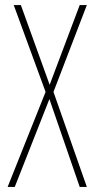

<svg xmlns="http://www.w3.org/2000/svg" viewBox="-20 -734 371 754"><path d="M321 0 190 -373 321 -714H293L175 -401L62 -714H34L159 -373L10 0H38L174 -345L293 0Z"/></svg>

Font: Noto Sans Kannada ExtraCondensed Thin
Style: Regular
Weight: 100
Width: 2
Designer: Jelle Bosma - Monotype Design Team
Foundry: Monotype Imaging Inc.
Version: Version 2.005